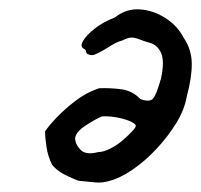

<svg xmlns="http://www.w3.org/2000/svg" viewBox="-20 -404 429 409"><path d="M211 -18Q196 -14 182.5 -15.5Q169 -17 147 -19Q124 -28 111.5 -35.5Q99 -43 91 -53Q82 -71 79 -91Q76 -111 76 -124Q83 -135 100 -153Q117 -171 140.5 -189Q164 -207 191 -216Q213 -217 237.5 -214Q262 -211 279 -193Q298 -186 305.5 -193.5Q313 -201 323 -237Q331 -274 323 -291.5Q315 -309 298 -313Q285 -317 276 -320.5Q267 -324 260 -324Q253 -324 241 -318Q231 -315 226.5 -312.5Q222 -310 217.5 -307.5Q213 -305 202 -298Q190 -291 182.5 -288Q175 -285 169 -288Q164 -289 163.5 -293.5Q163 -298 159 -300Q150 -304 156.5 -316Q163 -328 181 -342.5Q199 -357 225 -367Q249 -386 278 -384Q307 -382 332.5 -365.5Q358 -349 371 -324Q388 -299 388.5 -269.5Q389 -240 378 -199Q373 -170 355 -141Q337 -112 312.5 -86Q288 -60 261.5 -42Q235 -24 211 -18ZM189 -80Q200 -80 215 -87.5Q230 -95 243 -106.5Q256 -118 263.5 -126.5Q271 -135 269 -137Q267 -142 254 -147Q241 -152 225 -154.5Q209 -157 197 -156Q181 -149 161.5 -136Q142 -123 140 -110Q140 -97 151.5 -85Q163 -73 189 -80Z"/></svg>

Font: Caveat Medium
Style: Regular
Weight: 500
Designer: Pablo Impallari
Foundry: Pablo Impallari
Version: Version 2.000